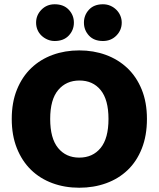

<svg xmlns="http://www.w3.org/2000/svg" viewBox="-20 -861 743 899"><path d="M35 -304Q35 -382 59.5 -442Q84 -502 126.5 -542.5Q169 -583 226.5 -604Q284 -625 351 -625Q418 -625 475.5 -604Q533 -583 576 -542.5Q619 -502 643.5 -442Q668 -382 668 -304Q668 -226 644 -165.5Q620 -105 577.5 -64.5Q535 -24 477 -3Q419 18 351 18Q283 18 225 -3.5Q167 -25 125 -66Q83 -107 59 -167Q35 -227 35 -304ZM215 -304Q215 -213 252 -168Q289 -123 351 -123Q414 -123 451 -168Q488 -213 488 -304Q488 -394 451.5 -439Q415 -484 352 -484Q290 -484 252.5 -439.5Q215 -395 215 -304ZM149 -755Q149 -790 174 -815.5Q199 -841 236 -841Q278 -841 302 -815.5Q326 -790 326 -755Q326 -720 302 -694.5Q278 -669 236 -669Q218 -669 202 -676Q186 -683 174 -694.5Q162 -706 155.5 -721.5Q149 -737 149 -755ZM373 -755Q373 -790 396.5 -815.5Q420 -841 462 -841Q481 -841 497 -834Q513 -827 525 -815Q537 -803 543.5 -787.5Q550 -772 550 -755Q550 -720 525 -694.5Q500 -669 462 -669Q420 -669 396.5 -694.5Q373 -720 373 -755Z"/></svg>

Font: Baloo Tamma
Style: Regular
Weight: 400
Designer: Divya Kowshik and Ek Type
Foundry: Ek Type
Version: Version 1.443;PS 1.000;hotconv 16.6.51;makeotf.lib2.5.65220;